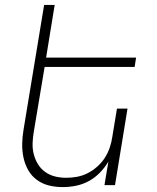

<svg xmlns="http://www.w3.org/2000/svg" viewBox="-20 -755 640 783"><path d="M236 8Q207 8 180 1.5Q153 -5 131 -21Q109 -37 95.5 -60.5Q82 -84 76 -111.5Q70 -139 70.5 -168Q71 -197 76 -226L160 -735H203L168 -520H535L529 -482H162L118 -219Q114 -196 113 -172.5Q112 -149 117.5 -127Q123 -105 134.5 -86Q146 -67 164 -54Q182 -41 204 -35.5Q226 -30 250 -30Q272 -30 294 -34Q316 -38 337 -48.5Q358 -59 376.5 -75.5Q395 -92 407.5 -111.5Q420 -131 427.5 -153Q435 -175 438 -197L457 -312H500L449 0H406L422 -96Q407 -71 387 -50.5Q367 -30 342 -16.5Q317 -3 290 2.5Q263 8 236 8Z"/></svg>

Font: Iosevka Extralight Extended
Style: Italic
Weight: 200
Width: 7
Italic angle: -9°
Monospace: yes
Designer: Belleve Invis
Foundry: Belleve Invis
Version: Version 32.5.0; ttfautohint (v1.8.4)